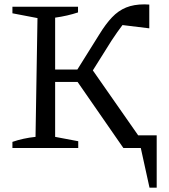

<svg xmlns="http://www.w3.org/2000/svg" viewBox="-20 -679 775 881"><path d="M37 0V-28Q86 -45 143 -51L152 -596L37 -618V-648H338V-622Q290 -606 233 -598V-360H335L435 -520Q465 -569 494 -599.5Q523 -630 558.5 -644.5Q594 -659 643 -659Q654 -659 665 -658V-549L542 -564Q531 -550 518.5 -532Q506 -514 492 -493L406 -356L614 -58H699V182H666L626 0H546L336 -303H233V-51L339 -31V0Z"/></svg>

Font: Piazzolla
Style: Regular
Weight: 400
Designer: Juan Pablo del Peral
Foundry: Huerta Tipografica
Version: Version 1.330